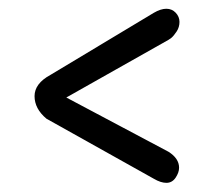

<svg xmlns="http://www.w3.org/2000/svg" viewBox="-20 -489 484 434"><path d="M85 -220.7Q58.1 -243.2 58.1 -271.7Q58.1 -300.3 94.2 -319.8L327.6 -460Q343.3 -469.2 356 -469.2Q368.7 -469.2 377.2 -460.2Q385.7 -451.2 385.7 -439.5Q385.7 -427.7 379.4 -418Q373 -408.2 367.2 -403.3L360.8 -398.9L129.9 -268.6L360.8 -146Q384.8 -130.9 384.8 -109.9Q384.8 -99.1 377 -87.4Q369.1 -75.7 356.2 -75.7Q343.3 -75.7 327.6 -85Z"/></svg>

Font: Behdad
Style: Regular
Weight: 400
Designer: Mohammad Saleh Souzanchi
Foundry: http://font-store.ir
Version: Version:1.0.1;RFB:1.2.5;Building:2018-09-04 19:53:52.209180